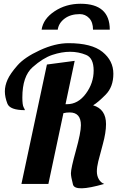

<svg xmlns="http://www.w3.org/2000/svg" viewBox="-20 -980 641 1023"><path d="M564.9 -821.8H475.6Q475.6 -861.8 455.1 -883.3Q434.6 -904.8 405.3 -904.8Q356 -904.8 324.2 -880.9Q292.5 -856.9 287.6 -821.8H201.7Q210.4 -879.9 270.8 -919.9Q331.1 -960 409.2 -960Q564.9 -960 564.9 -821.8ZM411.1 -313Q411.1 -380.9 351.1 -380.9Q333.5 -380.9 317.9 -377L237.8 0H94.2L230 -636.2L377.9 -655.8L329.1 -424.8H336.9Q396 -424.8 437.5 -481Q479 -537.1 479 -604Q479 -670.9 438.7 -687.5Q398.4 -704.1 353.5 -704.1Q308.6 -704.1 258.8 -687.5Q209 -670.9 154.1 -622.3Q99.1 -573.7 99.1 -460.9Q99.1 -420.4 106 -408.2Q112.8 -396 112.8 -393.1Q32.7 -393.1 19.3 -428Q5.9 -462.9 5.9 -493.2Q5.9 -523.4 20.3 -555.7Q34.7 -587.9 72.8 -631.3Q110.8 -674.8 192.4 -712.4Q273.9 -750 345.2 -750Q468.3 -750 526.1 -703.4Q584 -656.7 584 -586.9Q584 -517.1 543 -475.6Q502 -434.1 476.1 -418.9Q544.9 -398.4 544.9 -318.8Q544.9 -273.9 528.1 -212.6Q511.2 -151.4 503.7 -120.6Q496.1 -89.8 496.1 -66.4Q496.1 -43 506.6 -24.9Q517.1 -6.8 535.2 0Q379.9 44.9 368.9 3.4Q357.9 -38.1 357.9 -56.6Q357.9 -82.5 384.5 -178Q411.1 -273.4 411.1 -313Z"/></svg>

Font: Lobster-Regular
Style: Regular
Weight: 400
Designer: Pablo Impallari
Foundry: Pablo Impallari
Version: Version 1.007; ttfautohint (v1.1) -l 8 -r 50 -G 50 -x 14 -D 